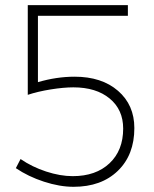

<svg xmlns="http://www.w3.org/2000/svg" viewBox="-20 -719 594 739"><path d="M472.2 -658.2H126V-402.8Q197.8 -423.8 267.1 -423.8Q371.6 -423.8 434.3 -369.4Q497.1 -314.9 497.1 -226.1Q497.1 -123 433.6 -61.5Q370.1 0 263.2 0Q209.5 0 148.9 -19.8Q88.4 -39.6 41 -71.8L59.1 -106.9Q103 -76.7 157.5 -58.8Q211.9 -41 259.8 -41Q349.1 -41 401.6 -90.6Q454.1 -140.1 454.1 -224.1Q454.1 -296.9 402.1 -339.8Q350.1 -382.8 262.2 -382.8Q225.1 -382.8 175 -374.8Q125 -366.7 86.9 -354V-699.2H472.2Z"/></svg>

Font: Montserrat Ultra Light
Style: Regular
Weight: 200
Designer: Julieta Ulanovsky
Foundry: Julieta Ulanovsky
Version: Version 3.001;PS 003.001;hotconv 1.0.70;makeotf.lib2.5.58329